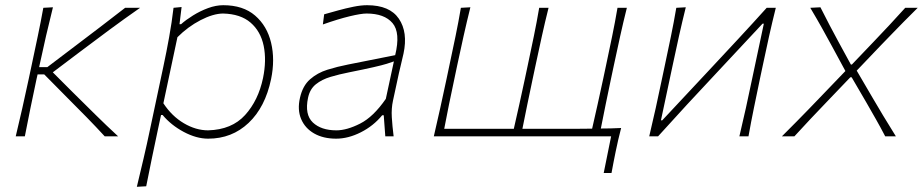

<svg xmlns="http://www.w3.org/2000/svg" viewBox="-20 -524 3552 738"><path d="M40.5 0Q54 -56.5 65.8 -108.5Q77.5 -160.5 90.5 -221L101 -270.5Q114 -331.5 125.2 -385Q136.5 -438.5 146.5 -494L183.5 -496Q169.5 -440 157 -386Q144.5 -332 131.5 -271L130.5 -266H162L267.5 -346Q316.5 -383 365.2 -420.2Q414 -457.5 461 -494H518.5Q457.5 -451.5 399.8 -408.8Q342 -366 285 -323L183 -246L259 -170Q302 -127.5 345.2 -84.8Q388.5 -42 434 0H382.5Q348.5 -37 312.8 -73.5Q277 -110 240 -147L150 -238H124.5L120.5 -220.5Q107.5 -160 97 -108.2Q86.5 -56.5 75.5 0Z M506 194Q519.5 137.5 532 84.5Q544.5 31.5 557 -28.5L608.5 -271Q620 -324.5 630.2 -381.5Q640.5 -438.5 647 -494L678 -497L670 -431H676Q694.5 -447.5 721.8 -464.5Q749 -481.5 779.5 -492.8Q810 -504 838 -504Q914.5 -504 960.5 -464.2Q1006.5 -424.5 1022 -359.8Q1037.5 -295 1022 -220Q999.5 -112 935.5 -51.5Q871.5 9 780 9Q735 9 686.2 -17Q637.5 -43 605 -82H599L587.5 -28.5Q575 31 564 83.2Q553 135.5 542 192ZM780 -23Q871 -25.5 922 -81.8Q973 -138 991 -224Q1005 -292 993.5 -347.8Q982 -403.5 943.2 -437Q904.5 -470.5 837 -472Q799 -471.5 750.8 -446.5Q702.5 -421.5 662 -381L608 -127Q640.5 -77.5 686.8 -50.2Q733 -23 780 -23Z M1272 9Q1222.5 9 1187.5 -11Q1152.5 -31 1137.5 -66.5Q1122.5 -102 1133 -148Q1143.5 -194.5 1171.8 -219.2Q1200 -244 1238.5 -256Q1277 -268 1318 -276L1499 -312Q1520 -398.5 1488.8 -435.2Q1457.5 -472 1389 -472Q1368 -472 1324.2 -461.5Q1280.5 -451 1221 -430L1226 -469Q1249.5 -475.5 1279 -483.8Q1308.5 -492 1338 -498Q1367.5 -504 1391 -504Q1478 -504 1513.2 -452Q1548.5 -400 1531 -318Q1526.5 -297 1520 -271Q1513.5 -245 1506.5 -211L1490.5 -137Q1484 -107 1486 -73.5Q1488 -40 1493 0H1461L1455 -81H1449Q1415.5 -40 1367 -15.5Q1318.5 9 1272 9ZM1273 -23Q1313 -23 1364 -48.8Q1415 -74.5 1463 -144L1494 -288Q1483.5 -284 1466.5 -278.8Q1449.5 -273.5 1415.8 -265.8Q1382 -258 1322 -246Q1284 -238.5 1250.5 -228.5Q1217 -218.5 1194 -200Q1171 -181.5 1164 -148Q1150.5 -83.5 1182.5 -53.2Q1214.5 -23 1273 -23Z M2300.5 141 2329 0H1647.5Q1660.5 -56.5 1672.2 -108.8Q1684 -161 1696.5 -221L1707 -271Q1720 -332 1731 -385Q1742 -438 1751.5 -494L1788 -496Q1774 -439.5 1762 -385.8Q1750 -332 1737 -271L1726.5 -221Q1715 -167.5 1705.8 -122.2Q1696.5 -77 1687.5 -29H1955Q1966 -77 1976 -122.2Q1986 -167.5 1997.5 -221L2008 -270.5Q2021 -332 2032 -385Q2043 -438 2052.5 -494H2088.5Q2074.5 -438 2062.8 -385Q2051 -332 2038 -270.5L2027.5 -221Q2016 -167 2006.8 -122Q1997.5 -77 1988 -29H2151.5Q2176.5 -29 2202.8 -29Q2229 -29 2256 -29.5Q2267 -77.5 2277 -122.5Q2287 -167.5 2298.5 -221L2309 -270.5Q2322 -332 2333 -385Q2344 -438 2353.5 -494H2389.5Q2375.5 -438 2363.8 -385Q2352 -332 2339 -270.5L2328.5 -221Q2317 -167.5 2308 -122.5Q2299 -77.5 2289.5 -30Q2309 -30 2328.5 -30.5Q2348 -31 2367.5 -32Q2361 -8 2356.2 13.8Q2351.5 35.5 2346.5 58.5Q2342 80 2338.2 100Q2334.5 120 2330.5 141Z M2475.5 0Q2489 -56.5 2500.5 -108.8Q2512 -161 2524.5 -221L2535 -270.5Q2548 -332 2559 -385Q2570 -438 2579.5 -494L2616 -496Q2602 -439.5 2590 -385.8Q2578 -332 2565 -270.5L2520.5 -61.5H2525.5L2705 -253.5Q2760 -312.5 2816.5 -373.2Q2873 -434 2927 -494H2962Q2948 -438 2936.2 -385Q2924.5 -332 2911.5 -270.5L2901 -221Q2888.5 -161 2877.8 -108.8Q2867 -56.5 2857 0H2822Q2835.5 -56.5 2847 -108.8Q2858.5 -161 2871 -221L2916 -433H2911L2734.5 -244Q2678.5 -184.5 2621.5 -122.8Q2564.5 -61 2509.5 0Z M2985.5 0Q3018 -32.5 3042 -56.8Q3066 -81 3087 -102.8Q3108 -124.5 3131.5 -149L3229.5 -251L3177.5 -347Q3156.5 -385.5 3139 -417Q3121.5 -448.5 3094.5 -494L3133.5 -496Q3152.5 -458 3169 -426.8Q3185.5 -395.5 3202.5 -364L3250.5 -276H3254.5L3338.5 -364Q3371 -398 3398.8 -427.8Q3426.5 -457.5 3459.5 -494H3507.5Q3475.5 -462.5 3453 -439.5Q3430.5 -416.5 3410.8 -396.2Q3391 -376 3367 -351L3273 -252.5L3333.5 -149Q3354.5 -113 3374.5 -79.8Q3394.5 -46.5 3423.5 0H3382.5Q3364 -35.5 3347.2 -65Q3330.5 -94.5 3309.5 -131L3253.5 -227H3248.5L3158.5 -133Q3124 -97.5 3095.8 -67.2Q3067.5 -37 3033.5 0Z"/></svg>

Font: Commissioner Flair Thin
Style: Italic
Weight: 100
Italic angle: -12°
Designer: Kostas Bartsokas
Foundry: Kostas Bartsokas
Version: Version 1.000; ttfautohint (v1.8.3)